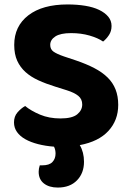

<svg xmlns="http://www.w3.org/2000/svg" viewBox="-20 -644 586 864"><path d="M350 -174Q350 -198 332.5 -212.5Q315 -227 280 -238L229 -254Q187 -267 153 -282.5Q119 -298 95 -319.5Q71 -341 57.5 -370.5Q44 -400 44 -442Q44 -526 107.5 -575Q171 -624 284 -624Q327 -624 363.5 -618Q400 -612 426 -599.5Q452 -587 467 -569Q482 -551 482 -527Q482 -504 470.5 -486.5Q459 -469 444 -457Q421 -473 383 -484Q345 -495 300 -495Q252 -495 229 -480Q206 -465 206 -442Q206 -422 221 -411.5Q236 -401 268 -390L322 -372Q369 -356 404.5 -337.5Q440 -319 464 -295.5Q488 -272 500 -241.5Q512 -211 512 -172Q512 -103 468 -55Q424 -7 339 9Q358 41 358 84Q358 135 326.5 167.5Q295 200 240 200Q201 200 177.5 181.5Q154 163 154 129Q154 115 159 100H170Q202 100 216 85Q230 70 230 47Q230 40 228.5 32Q227 24 223 16Q184 13 151 4.5Q118 -4 94 -17.5Q70 -31 56.5 -50Q43 -69 43 -93Q43 -120 58.5 -138Q74 -156 93 -167Q120 -145 160.5 -128Q201 -111 252 -111Q305 -111 327.5 -129.5Q350 -148 350 -174Z"/></svg>

Font: Baloo 2 Latin
Style: Bold
Weight: 400
Designer: Sarang Kulkarni and Ek Type
Foundry: Ek Type
Version: Version 1.001